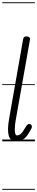

<svg xmlns="http://www.w3.org/2000/svg" viewBox="-25 -1250 328 1698"><path d="M114.5 0Q89.5 0 74 -13.5Q58.5 -27 51.8 -52.5Q45 -78 46 -114.8Q47 -151.5 55.5 -198.5L179.5 -904Q182 -918 190.8 -923.2Q199.5 -928.5 210 -928.5Q223 -928.5 232.8 -921Q242.5 -913.5 240 -899.5L113 -182Q110 -165.5 107.8 -143.5Q105.5 -121.5 105.8 -100.8Q106 -80 110.5 -66.2Q115 -52.5 125.5 -52.5Q143 -52.5 157.8 -65Q172.5 -77.5 189.5 -106.5L198 -120.5Q208 -138.5 216 -146Q224 -153.5 234 -153.5Q244 -153.5 250.5 -147Q257 -140.5 257 -127.5Q257 -120 247.5 -104Q238 -88 226.5 -68Q205 -33 178.5 -16.5Q152 0 114.5 0ZM114.5 0Q89.5 0 74 -13.5Q58.5 -27 51.8 -52.5Q45 -78 46 -114.8Q47 -151.5 55.5 -198.5L179.5 -904Q182 -918 190.8 -923.2Q199.5 -928.5 210 -928.5Q223 -928.5 232.8 -921Q242.5 -913.5 240 -899.5L113 -182Q110 -165.5 107.8 -143.5Q105.5 -121.5 105.8 -100.8Q106 -80 110.5 -66.2Q115 -52.5 125.5 -52.5Q143 -52.5 157.8 -65Q172.5 -77.5 189.5 -106.5L198 -120.5Q208 -138.5 216 -146Q224 -153.5 234 -153.5Q244 -153.5 250.5 -147Q257 -140.5 257 -127.5Q257 -120 247.5 -104Q238 -88 226.5 -68Q205 -33 178.5 -16.5Q152 0 114.5 0ZM-5 420.5H283.5V428.5H-5ZM-5 -16H283.5V0H-5ZM-5 -505.5H283.5V-497.5H-5ZM-5 -1230H283.5V-1222H-5Z"/></svg>

Font: Edu VIC WA NT Pre Guide
Style: Regular
Weight: 400
Designer: Tina and Corey Anderson, Eben Sorkin, Mirko Velimirovic
Foundry: Google for Education
Version: Version 1.000